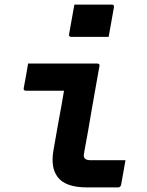

<svg xmlns="http://www.w3.org/2000/svg" viewBox="-20 -814 640 834"><path d="M102 -538Q153 -538 203 -538Q253 -538 302.5 -538Q352 -538 403 -538Q406 -538 408 -537Q410 -536 411.5 -533.5Q413 -531 412 -527Q404 -481 395.5 -434.5Q387 -388 379 -341Q371 -294 363 -247.5Q355 -201 346 -154Q344 -144 344 -137Q344 -130 349 -125Q353 -121 360 -119.5Q367 -118 377 -118Q407 -118 442 -118Q477 -118 505 -118H525Q520 -91 515.5 -64Q511 -37 506 -11Q505 -6 501.5 -3Q498 0 493 0Q484 0 462 0Q440 0 412 0Q384 0 358 0Q310 0 278.5 -11.5Q247 -23 230.5 -45Q214 -67 210 -96Q206 -125 212 -160Q218 -193 223.5 -225.5Q229 -258 235 -290.5Q241 -323 247 -355.5Q253 -388 258 -420H236Q211 -420 187.5 -420Q164 -420 140.5 -420Q117 -420 92 -420Q87 -420 84.5 -423Q82 -426 83 -431Q88 -458 93 -485Q98 -512 102 -538ZM303 -794Q322 -794 342.5 -794Q363 -794 384.5 -794Q406 -794 426.5 -794Q447 -794 466 -794Q471 -794 473.5 -791Q476 -788 475 -783L452 -654Q433 -654 412.5 -654Q392 -654 370.5 -654Q349 -654 328.5 -654Q308 -654 289 -654Q284 -654 281.5 -657Q279 -660 280 -665Z"/></svg>

Font: RecMonoLinear Nerd Font Mono
Style: Bold Italic
Weight: 700
Italic angle: -10°
Monospace: yes
Version: Version 1.085; ttfautohint (v1.8.4.7-5d5b);Nerd Fonts 3.2.1